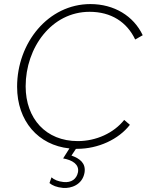

<svg xmlns="http://www.w3.org/2000/svg" viewBox="-20 -723 721 943"><path d="M359 8C463 8 563 -39 618 -110L590 -134C539 -70 453 -30 362 -30C206 -30 106 -140 106 -299C106 -489 233 -665 420 -665C526 -665 603 -615 644 -529L681 -550C636 -645 540 -703 424 -703C217 -703 64 -513 64 -297C64 -128 168 -10 321 6L290 55C335 63 370 84 363 123C356 157 330 175 292 171C265 168 246 160 233 148L223 176C237 188 258 197 290 200C329 203 384 185 395 126C403 79 373 56 331 41L353 8Z"/></svg>

Font: Fixel Display 20240404 ExLight
Style: Italic
Weight: 200
Italic angle: -10°
Designer: AlfaBravo + MacPaw
Foundry: Kyrylo Tkachov, Marchela Mozhyna, Serhii Makarenko, Maria Weinstein, Zakhar Kryvoshyya
Version: Version 1.211;Glyphs 3.2 (3225)